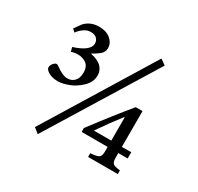

<svg xmlns="http://www.w3.org/2000/svg" viewBox="-147 -827 1060 1030"><g transform="rotate(30 383.5 -312.5)"><path d="M608 -630 202 29 170 4 574 -654ZM235 -489V-487Q277 -479 300 -458Q323 -436 323 -404Q323 -362 289 -330Q254 -297 217 -284Q179 -270 153 -270Q110 -270 84 -291Q68 -304 74 -320Q78 -334 93 -345Q103 -351 114 -343Q158 -309 189 -309Q216 -309 233 -327Q250 -345 250 -381Q250 -415 229 -432Q207 -449 176 -449Q154 -449 135 -442L128 -468Q225 -499 225 -545Q225 -564 211 -577Q198 -588 177 -588Q176 -588 174 -588Q153 -588 133 -574Q112 -559 100 -541L83 -557L113 -599Q147 -635 200 -635H201Q244 -635 271 -613Q298 -590 298 -559Q298 -534 279 -518Q259 -502 235 -489ZM685 -99H627V-72Q627 -43 637 -35Q647 -26 681 -23V0H497V-23Q538 -26 550 -35Q561 -43 561 -72V-99H400V-123Q509 -268 585 -359H627V-137L685 -138ZM561 -138V-282H558Q511 -222 453 -138Z"/></g></svg>

Font: Shafarik
Style: Regular
Weight: 400
Version: Version 1.001; ttfautohint (v1.8.4.7-5d5b)